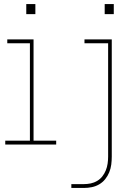

<svg xmlns="http://www.w3.org/2000/svg" viewBox="-20 -715 640 950"><path d="M498 -645V-695H543V-645ZM110 -645V-695H155V-645ZM333 215V196H395Q412 196 429 192.5Q446 189 461 180Q476 171 486.5 157.5Q497 144 503.5 128Q510 112 512.5 94.5Q515 77 515 60V-501H398V-520H533V60Q533 80 530.5 99.5Q528 119 520.5 137.5Q513 156 500.5 171.5Q488 187 471 197Q454 207 434.5 211Q415 215 395 215ZM6 0V-19H128V-501H16V-520H146V-19H258V0Z"/></svg>

Font: Iosevka SS04 Thin Extended
Style: Regular
Weight: 100
Width: 7
Monospace: yes
Designer: Belleve Invis
Foundry: Belleve Invis
Version: Version 19.0.0; ttfautohint (v1.8.4)